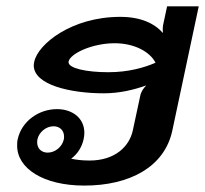

<svg xmlns="http://www.w3.org/2000/svg" viewBox="-20 -570 648 607"><path d="M342.5 -433.3C403.3 -433.3 453.3 -407.5 471.7 -371.7C437.5 -356.7 386.7 -341.7 322.5 -341.7C252.5 -341.7 196.7 -354.2 196.7 -373.3V-375C201.7 -400.8 271.7 -433.3 342.5 -433.3ZM149.2 -170.8C169.2 -170.8 182.5 -157.5 182.5 -138.3C182.5 -135 182.5 -132.5 181.7 -129.2C176.7 -105.8 154.2 -87.5 130.8 -87.5C110.8 -87.5 97.5 -100.8 97.5 -120C97.5 -123.3 97.5 -125.8 98.3 -129.2C103.3 -152.5 125.8 -170.8 149.2 -170.8ZM508.3 -550 495.8 -491.7C494.2 -482.5 494.2 -473.3 495 -465.8C468.3 -495.8 425.8 -516.7 360 -516.7C206.7 -516.7 100 -430.8 88.3 -375C87.5 -370.8 86.7 -367.5 86.7 -363.3C86.7 -301.7 202.5 -275 308.3 -275C359.2 -275 405 -286.7 442.5 -300C433.3 -290.8 425.8 -280 423.3 -266.7L400 -158.3C389.2 -106.7 343.3 -62.5 263.3 -62.5C238.3 -62.5 220 -65 205 -68.3C224.2 -82.5 238.3 -103.3 244.2 -129.2C245.8 -136.7 246.7 -143.3 246.7 -150C246.7 -195.8 210 -225 160 -225C103.3 -225 48.3 -187.5 35.8 -129.2C34.2 -122.5 34.2 -115.8 34.2 -109.2C34.2 -38.3 115.8 16.7 246.7 16.7C389.2 16.7 500.8 -41.7 525 -158.3L608.3 -550Z"/></svg>

Font: BoonHome
Style: Bold Oblique
Weight: 700
Italic angle: -12°
Designer: Sungsit Sawaiwan
Foundry: Sungsit Sawaiwan
Version: Version 0.2